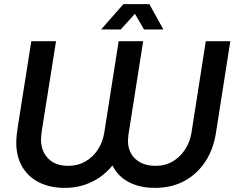

<svg xmlns="http://www.w3.org/2000/svg" viewBox="-20 -900 1138 932"><path d="M294 12Q223 12 170 -14.5Q117 -41 88 -90.5Q59 -140 59 -207Q59 -223 61 -243.5Q63 -264 66 -282L132 -700H252L183 -266Q182 -256 180.5 -244.5Q179 -233 179 -224Q179 -167 213.5 -131Q248 -95 311 -95Q358 -95 395 -116.5Q432 -138 455.5 -174.5Q479 -211 486 -255L556 -700H675L605 -256Q604 -247 602.5 -236.5Q601 -226 601 -217Q601 -180 617.5 -152.5Q634 -125 664 -110Q694 -95 736 -95Q782 -95 818.5 -116.5Q855 -138 878.5 -174.5Q902 -211 909 -253L979 -700H1098L1029 -260Q1017 -177 977 -116Q937 -55 875 -21.5Q813 12 733 12Q681 12 641 -1Q601 -14 572 -38Q543 -62 526 -97Q484 -45 424.5 -16.5Q365 12 294 12ZM471 -757 579 -880H705L773 -757H679L635 -833L566 -757Z"/></svg>

Font: MuseoModerno Thin Medium
Style: Italic
Weight: 500
Italic angle: -9°
Version: Version 1.003